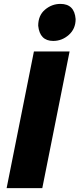

<svg xmlns="http://www.w3.org/2000/svg" viewBox="-20 -965 408 985"><path d="M197 0H14L154 -701H337ZM253 -755Q184 -755 176 -833Q176 -886 211 -915.5Q246 -945 290 -945Q362 -945 368 -867Q368 -817 333 -786Q298 -755 253 -755Z"/></svg>

Font: Argentum Novus
Style: Bold Italic
Weight: 700
Designer: Julieta Ulanovsky (font) & Cristiano Sobral (main changes)
Foundry: Julieta Ulanovsky (font) & Cristiano Sobral (main changes)
Version: Version 3.00;November 27, 2020;FontCreator 13.0.0.2655 64-bi